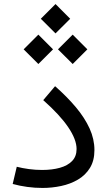

<svg xmlns="http://www.w3.org/2000/svg" viewBox="-20 -929 537 953"><path d="M97.4 -684.1 170.4 -611.3 243.2 -684.1 170.4 -757.1ZM267.8 -684.1 340.8 -611.3 413.6 -684.1 340.8 -757.1ZM182.6 -835.9 255.6 -763.2 328.4 -835.9 255.6 -908.9ZM448.7 -184.1Q448.7 -238.5 424.7 -291.4Q400.6 -344.2 356.8 -396.5Q313 -448.7 253.4 -501.2L194.6 -431.9Q277.1 -358.9 318.6 -297.6Q360.1 -236.3 360.1 -189.5Q360.1 -152.8 338 -129.9Q315.9 -106.9 277.3 -96.2Q238.8 -85.4 189.2 -85.4Q156 -85.4 123.4 -89.8Q90.8 -94.2 63.2 -101.3L43 -15.9Q77.6 -6.3 115.4 -1.2Q153.1 3.9 191.2 3.9Q238 3.9 283.8 -5.9Q329.6 -15.6 366.8 -37.5Q404.1 -59.3 426.4 -95.5Q448.7 -131.6 448.7 -184.1Z"/></svg>

Font: Estedad-FD-VF Thin
Style: Regular
Weight: 100
Designer: Amin Abedi
Version: Version 5.0